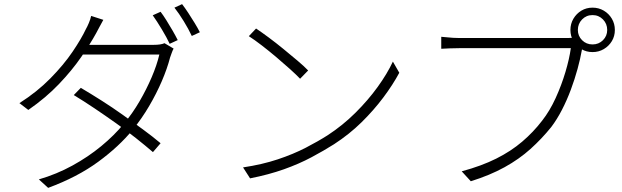

<svg xmlns="http://www.w3.org/2000/svg" viewBox="-20 -854 3010 929"><path d="M757 -797Q770 -780 785 -756Q800 -732 814.5 -707Q829 -682 840 -660L801 -642Q787 -672 763 -712Q739 -752 719 -780ZM861 -834Q875 -816 891 -791.5Q907 -767 922 -742.5Q937 -718 947 -698L908 -680Q892 -714 869 -751.5Q846 -789 824 -817ZM371 -429Q420 -400 472 -367Q524 -334 574.5 -298Q625 -262 672 -227.5Q719 -193 757 -161L720 -118Q684 -149 638 -185.5Q592 -222 540.5 -258.5Q489 -295 437 -330Q385 -365 337 -394ZM820 -619Q815 -610 810.5 -597Q806 -584 803 -576Q789 -522 763 -461.5Q737 -401 701.5 -340.5Q666 -280 622 -226Q556 -145 455 -71Q354 3 213 55L168 14Q254 -11 330.5 -53Q407 -95 470 -147Q533 -199 579 -255Q621 -305 655 -363.5Q689 -422 714 -480.5Q739 -539 751 -590H362L385 -637H723Q741 -637 754 -639Q767 -641 776 -645ZM480 -758Q471 -742 461.5 -724Q452 -706 445 -693Q417 -642 372.5 -577.5Q328 -513 265 -447Q202 -381 117 -322L74 -355Q159 -409 223.5 -474.5Q288 -540 331 -603.5Q374 -667 396 -714Q402 -724 410 -743Q418 -762 421 -777Z M1219 -716Q1246 -698 1281 -672Q1316 -646 1352 -616.5Q1388 -587 1420 -560Q1452 -533 1471 -513L1432 -473Q1414 -492 1383.5 -519.5Q1353 -547 1317.5 -577Q1282 -607 1247 -634Q1212 -661 1184 -679ZM1156 -44Q1249 -58 1324 -83Q1399 -108 1459 -139Q1519 -170 1566 -200Q1638 -247 1699.5 -308Q1761 -369 1807.5 -433.5Q1854 -498 1881 -556L1912 -502Q1881 -444 1834.5 -382Q1788 -320 1729 -262Q1670 -204 1596 -156Q1547 -125 1487 -93Q1427 -61 1354 -35Q1281 -9 1190 9Z M2776 -709Q2776 -680 2796.5 -659.5Q2817 -639 2847 -639Q2877 -639 2897.5 -659.5Q2918 -680 2918 -709Q2918 -739 2897.5 -760Q2877 -781 2847 -781Q2817 -781 2796.5 -760Q2776 -739 2776 -709ZM2740 -709Q2740 -739 2754.5 -763.5Q2769 -788 2793 -802.5Q2817 -817 2847 -817Q2877 -817 2901.5 -802.5Q2926 -788 2940.5 -763.5Q2955 -739 2955 -709Q2955 -679 2940.5 -655Q2926 -631 2901.5 -616.5Q2877 -602 2847 -602Q2817 -602 2793 -616.5Q2769 -631 2754.5 -655Q2740 -679 2740 -709ZM2806 -649Q2802 -641 2800 -633Q2798 -625 2795 -610Q2788 -570 2774.5 -520.5Q2761 -471 2742 -420Q2723 -369 2699 -322.5Q2675 -276 2647 -239Q2601 -182 2546.5 -133Q2492 -84 2421.5 -45Q2351 -6 2258 23L2214 -25Q2310 -51 2381 -86.5Q2452 -122 2506.5 -168.5Q2561 -215 2603 -270Q2640 -317 2668.5 -379.5Q2697 -442 2716 -506Q2735 -570 2742 -621Q2728 -621 2686.5 -621Q2645 -621 2588 -621Q2531 -621 2469 -621Q2407 -621 2351 -621Q2295 -621 2255 -621Q2215 -621 2203 -621Q2177 -621 2156 -620Q2135 -619 2115 -618V-676Q2129 -675 2143 -673.5Q2157 -672 2172.5 -671Q2188 -670 2204 -670Q2214 -670 2245 -670Q2276 -670 2321 -670Q2366 -670 2417.5 -670Q2469 -670 2520.5 -670Q2572 -670 2616 -670Q2660 -670 2690 -670Q2720 -670 2728 -670Q2738 -670 2747.5 -671Q2757 -672 2768 -674Z"/></svg>

Font: Noto Sans JP Thin Light
Style: Regular
Weight: 300
Version: Version 2.004-H2;hotconv 1.0.118;makeotfexe 2.5.65603